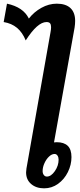

<svg xmlns="http://www.w3.org/2000/svg" viewBox="-54 -1015 438 1045"><path d="M355 -901Q355 -885 352 -865L240 -240Q245 -241 255 -241Q294 -241 314.5 -221.5Q335 -202 335 -160Q335 -118 315.5 -78.5Q296 -39 262 -14.5Q228 10 186 10Q143 10 115.5 -13.5Q88 -37 88 -77Q88 -84 90 -98L221 -840Q224 -855 224 -867Q224 -881 218.5 -888Q213 -895 199 -895Q150 -895 86 -795Q68 -839 38.5 -863.5Q9 -888 -34 -895L-16 -995Q73 -976 103 -914Q131 -950 171.5 -972.5Q212 -995 255 -995Q304 -995 329.5 -971Q355 -947 355 -901ZM243 -177Q228 -177 213 -163Q198 -149 188 -127Q178 -105 178 -84Q178 -71 184.5 -62.5Q191 -54 201 -54Q224 -54 244.5 -83.5Q265 -113 265 -146Q265 -159 259 -168Q253 -177 243 -177Z"/></svg>

Font: KoHo
Style: Bold Italic
Weight: 700
Italic angle: -10°
Version: Version 1.000; ttfautohint (v1.6)